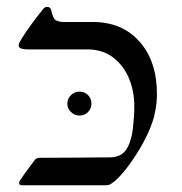

<svg xmlns="http://www.w3.org/2000/svg" viewBox="-20 -548 538 568"><path d="M44.4 0Q36.6 0 36.6 -6.8Q36.6 -10.3 38.6 -13.2Q42 -19 52.2 -33.2Q62.5 -47.4 72.5 -60.8Q82.5 -74.2 84 -76.2Q88.9 -81.1 97.2 -81.1Q100.6 -81.1 119.6 -81.3Q138.7 -81.5 166 -81.5Q193.4 -81.5 221.9 -81.8Q250.5 -82 273.4 -82.3Q296.4 -82.5 306.2 -82.5Q319.3 -82.5 333.3 -88.1Q347.2 -93.8 357.4 -111.8Q369.6 -134.8 373.5 -170.7Q377.4 -206.5 377.4 -232.9Q377.4 -278.8 361.1 -317.1Q344.7 -355.5 313.7 -378.7Q282.7 -401.9 237.8 -401.9H60.1Q51.3 -401.9 43.2 -404.3Q35.2 -406.7 35.2 -414.1Q35.2 -416.5 37.6 -422.4Q44.9 -436 58.8 -456.3Q72.8 -476.6 86.9 -494.9Q101.1 -513.2 107.9 -521.5Q112.8 -527.8 119.1 -527.8Q128.4 -527.8 131.3 -518.6Q132.3 -513.2 135.7 -502.9Q139.2 -492.7 143.6 -489.3Q148.9 -485.4 156.5 -484.1Q164.1 -482.9 170.4 -482.9H254.9Q341.3 -482.9 392.8 -424.8Q444.3 -366.7 444.3 -269.5Q444.3 -248 440.4 -225.3Q436.5 -202.6 430.7 -186.5Q420.9 -157.2 403.1 -124.8Q385.3 -92.3 363.8 -62.5Q342.3 -32.7 319.8 -12.2Q314.9 -8.3 308.6 -4.2Q302.2 0 293.9 0ZM215.3 -206.1Q200.7 -206.1 189.9 -216.6Q179.2 -227.1 179.2 -241.2Q179.2 -256.3 189.9 -266.6Q200.7 -276.9 215.3 -276.9Q230.5 -276.9 240.5 -266.6Q250.5 -256.3 250.5 -241.2Q250.5 -227.1 240.5 -216.6Q230.5 -206.1 215.3 -206.1Z"/></svg>

Font: David Libre
Style: Regular
Weight: 400
Designer: Ismar David, J. Victor Gaultney, Annie Olsen and Meir Sadan
Foundry: Monotype Imaging Inc. & SIL International
Version: Version 1.100; ttfautohint (v1.8.4.7-5d5b)